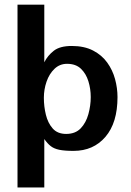

<svg xmlns="http://www.w3.org/2000/svg" viewBox="-20 -622 572 840"><path d="M56.6 198.2V-601.6H173.8V-349.6Q188.5 -378.9 215.3 -399.9Q242.2 -420.9 293.9 -420.9Q348.6 -420.9 387.2 -400.9Q425.8 -380.9 449.2 -348.1Q472.7 -315.4 483.4 -275.9Q494.1 -236.3 494.1 -197.3Q494.1 -85 441.4 -23.4Q388.7 38.1 301.8 38.1Q261.7 38.1 238.8 33.2Q215.8 28.3 201.7 17.1Q187.5 5.9 173.8 -13.7V198.2ZM269.5 -36.1Q309.6 -36.1 333 -60.5Q356.4 -85 366.7 -122.6Q377 -160.2 377 -197.3Q377 -233.4 366.7 -266.6Q356.4 -299.8 334 -321.3Q311.5 -342.8 273.4 -342.8Q241.2 -342.8 218.3 -320.8Q195.3 -298.8 183.6 -264.6Q171.9 -230.5 171.9 -194.3Q171.9 -156.2 180.7 -120.1Q189.5 -84 210.4 -60.1Q231.4 -36.1 269.5 -36.1Z"/></svg>

Font: Padauk Book
Style: Bold
Weight: 700
Designer: Debbi Hosken, Becca Hirsbrunner Spalinger
Foundry: SIL International
Version: Version 5.000